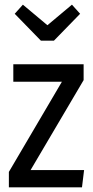

<svg xmlns="http://www.w3.org/2000/svg" viewBox="-20 -802 398 822"><path d="M338 -459 111 -74H340L331 0H18V-66L245 -452H37V-527H338ZM323 -743 211 -628H155L43 -743L78 -782L183 -694L288 -782Z"/></svg>

Font: Fira Sans Compressed
Style: Regular
Weight: 400
Width: 1
Designer: bBox Type GmbH & Carrois Corporate GbR & Edenspiekermann AG
Foundry: bBox Type GmbH & Carrois Corporate GbR & Edenspiekermann AG
Version: Version 4.301